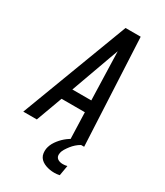

<svg xmlns="http://www.w3.org/2000/svg" viewBox="-247 -827 980 1142"><g transform="rotate(30 242.5 -256.0)"><path d="M-15 0 263 -735H367L403 0H310L304 -180H144L78 0ZM302 -260 295 -490Q294 -516 293.5 -541.5Q293 -567 292 -592Q283 -567 273.5 -541.5Q264 -516 255 -490L172 -260ZM326 223Q310 223 295.5 220.5Q281 218 267 213Q253 208 241.5 200Q230 192 222.5 180.5Q215 169 213 154Q211 139 213 124Q218 95 236 69Q254 43 277.5 23Q301 3 329.5 -10.5Q358 -24 387 -31L382 0Q366 9 352.5 21Q339 33 328 47Q317 61 307.5 76.5Q298 92 296 108Q294 119 297 128Q300 137 307.5 142.5Q315 148 324.5 150.5Q334 153 344 153Q352 153 359.5 152Q367 151 374 149L362 219Q353 221 344 222Q335 223 326 223Z"/></g></svg>

Font: Iosevka SS18 Medium
Style: Italic
Weight: 500
Italic angle: -9°
Monospace: yes
Designer: Belleve Invis
Foundry: Belleve Invis
Version: Version 25.1.1; ttfautohint (v1.8.4)